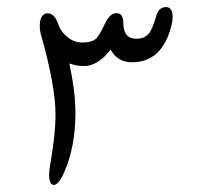

<svg xmlns="http://www.w3.org/2000/svg" viewBox="-20 -520 617 542"><path d="M95.7 -421.9Q92.3 -433.6 92.3 -446.3Q92.3 -482.4 115.2 -482.4Q134.3 -482.4 145.5 -449.2Q151.9 -430.2 170.9 -415Q189.5 -399.9 211.9 -399.9Q240.2 -399.9 252.4 -412.1Q260.7 -420.4 277.3 -455.1Q291 -482.9 308.6 -482.9Q328.1 -482.9 328.1 -455.1Q328.1 -410.6 365.2 -410.6Q388.7 -410.6 401.4 -426.8Q410.2 -438.5 421.4 -475.6Q428.2 -500 448.7 -500Q467.3 -500 467.3 -472.2Q467.3 -460.9 463.9 -447.8Q438 -344.2 352.5 -344.2Q311.5 -344.2 292.5 -379.9Q255.9 -333.5 217.3 -333.5Q196.8 -333.5 175.8 -340.8Q184.1 -302.2 188.5 -267.6Q192.9 -232.9 192.9 -201.2Q192.9 -106.4 161.6 -34.7Q146 2 131.8 2Q118.7 2 118.7 -27.8Q118.7 -33.2 119.4 -39.1Q120.1 -44.9 121.1 -51.8Q128.9 -96.2 132.8 -132.1Q136.7 -168 136.7 -196.8Q136.7 -277.3 95.7 -421.9Z"/></svg>

Font: DimaLatifi
Style: regular
Weight: 400
Designer: R.Balvardi
Foundry: Dima Software Group
Version: Version 1.00;January 29, 2019;FontCreator 11.5.0.2427 64-bit